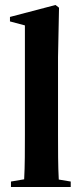

<svg xmlns="http://www.w3.org/2000/svg" viewBox="-20 -751 326 771"><path d="M24 0H264V-22L216 -30C213 -82 213 -154 213 -209V-521L217 -720L203 -731L20 -683V-665L80 -649V-209C80 -154 80 -83 77 -31L24 -22Z"/></svg>

Font: Source Serif 4 Display
Style: Bold
Weight: 700
Designer: Frank Grießhammer
Foundry: Adobe Systems Incorporated
Version: Version 4.004;hotconv 1.0.117;makeotfexe 2.5.65602